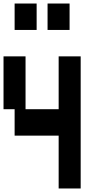

<svg xmlns="http://www.w3.org/2000/svg" viewBox="-20 -1050 540 1090"><path d="M63 -880V-1030H188V-880ZM250 -880V-1030H375V-880ZM313 20V-280H63V-430H0V-730H125V-430H313V-730H438V20Z"/></svg>

Font: 2P VHS
Style: Regular
Weight: 400
Designer: CodeMan38
Foundry: CodeMan38
Version: Version 3.000